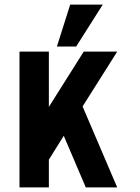

<svg xmlns="http://www.w3.org/2000/svg" viewBox="-20 -817 609 837"><path d="M65 0V-592H193V-351L345 -592H491L340 -353L491 0H354L258 -225L193 -121V0ZM286 -797H428L312 -614H228Z"/></svg>

Font: PostBus
Style: Regular
Weight: 400
Designer: Peter Wiegel
Version: Version 1.001